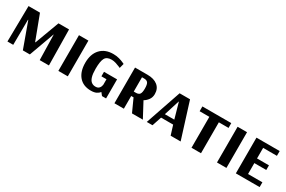

<svg xmlns="http://www.w3.org/2000/svg" viewBox="86 -1414 3470 2328"><g transform="rotate(30 1821.0 -250.0)"><path d="M66 0 73 -500H233L361 -161H366L492 -500H640L647 0H518L510 -353H508L380 0H282L154 -353H150L147 0Z M779 0V-500H911V0Z M1239 11Q1130 11 1071 -58.5Q1012 -128 1012 -249Q1012 -371 1076.5 -441Q1141 -511 1256 -511Q1300 -511 1338 -500.5Q1376 -490 1399 -479Q1422 -468 1422 -468L1405 -403Q1405 -403 1383.5 -412.5Q1362 -422 1331.5 -431.5Q1301 -441 1272 -441Q1205 -441 1181 -397.5Q1157 -354 1157 -248Q1157 -177 1170 -135.5Q1183 -94 1207 -76.5Q1231 -59 1262 -59Q1293 -59 1308.5 -73Q1324 -87 1329 -103.5Q1334 -120 1335 -127V-204H1264V-267H1447V0H1390L1359 -39Q1343 -18 1314.5 -3.5Q1286 11 1239 11Z M1564 0V-500H1739Q1829 -500 1881 -458.5Q1933 -417 1933 -341Q1933 -295 1909 -261.5Q1885 -228 1851 -208L1962 0H1810L1729 -178H1696V0ZM1696 -240H1726Q1764 -240 1779.5 -261Q1795 -282 1795 -338Q1795 -396 1779.5 -418Q1764 -440 1726 -440H1696Z M2017 0 2188 -500H2334L2491 0H2351L2310 -132H2141L2097 0ZM2160 -191H2292L2231 -407H2228Z M2643 0V-433H2507V-500H2911L2912 -433H2776V0Z M3000 0V-500H3132V0Z M3264 0V-500H3589V-433H3396V-285H3563V-220H3396V-67H3597V0Z"/></g></svg>

Font: Arsenal SC
Style: Bold
Weight: 700
Designer: Andrij Shevchenko
Foundry: Stairsfor
Version: Version 2.001; ttfautohint (v1.8.4.7-5d5b)